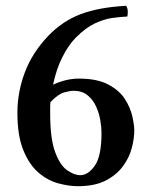

<svg xmlns="http://www.w3.org/2000/svg" viewBox="-20 -632 530 662"><path d="M419 -575Q395 -574 367 -570Q339 -566 307.5 -551.5Q276 -537 241 -502Q215 -475 194.5 -434Q174 -393 163 -340Q208 -361 252 -361Q315 -361 353.5 -340.5Q392 -320 411 -290Q430 -260 436.5 -230Q443 -200 443 -182Q443 -155 434.5 -122Q426 -89 404 -59Q382 -29 344.5 -9.5Q307 10 248 10Q217 10 180.5 0Q144 -10 112.5 -37Q81 -64 60.5 -114Q40 -164 40 -243Q40 -314 65.5 -382Q91 -450 146 -508Q196 -560 259 -583.5Q322 -607 415 -612Q420 -604 420.5 -593.5Q421 -583 419 -575ZM154 -280Q153 -272 153 -260Q153 -248 153 -240Q153 -154 170 -108Q187 -62 211.5 -45Q236 -28 257 -28Q284 -28 307 -61Q330 -94 330 -174Q330 -192 326 -216.5Q322 -241 311.5 -264.5Q301 -288 282 -303.5Q263 -319 233 -319Q222 -319 201.5 -313.5Q181 -308 154 -280Z"/></svg>

Font: Libertinus Serif SemiBold
Style: Regular
Weight: 600
Designer: Philipp H. Poll, Khaled Hosny
Foundry: Caleb Maclennan
Version: Version 7.051;RELEASE